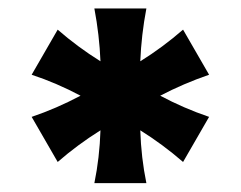

<svg xmlns="http://www.w3.org/2000/svg" viewBox="-20 -757 561 447"><path d="M199.7 -737.3H320.8Q309.1 -675.8 306.6 -614.3Q358.4 -646.5 406.2 -688L466.8 -583Q407.2 -562.5 353 -534.2Q406.7 -505.4 466.8 -484.9L406.2 -379.9Q358.9 -420.9 306.6 -453.6Q308.6 -390.1 320.8 -330.6H199.7Q211.9 -390.1 213.9 -453.6Q160.2 -419.9 114.3 -379.9L53.7 -484.9Q111.3 -504.4 167.5 -534.2Q111.3 -564 53.7 -583L114.3 -688Q160.2 -647.9 213.9 -614.3Q211.4 -675.3 199.7 -737.3Z"/></svg>

Font: Classica
Style: Bold
Weight: 700
Designer: Wojciech Kalinowski "wmk69" (wmk69@o2.pl)
Foundry: Wojciech Kalinowski "wmk69" (wmk69@o2.pl)
Version: Version 2.1.1; 2021-05-14